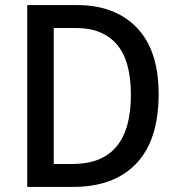

<svg xmlns="http://www.w3.org/2000/svg" viewBox="-20 -734 699 754"><path d="M603 -365Q603 -184 515.5 -92Q428 0 267 0H87V-714H283Q432 -714 517.5 -625Q603 -536 603 -365ZM494 -361Q494 -496 438.5 -560Q383 -624 279 -624H191V-90H265Q494 -90 494 -361Z"/></svg>

Font: Noto Sans Telugu SemiCondensed Medium
Style: Regular
Weight: 500
Width: 4
Designer: Jelle Bosma - Monotype Design Team
Foundry: Monotype Imaging Inc.
Version: Version 2.005; ttfautohint (v1.8.4.7-5d5b)